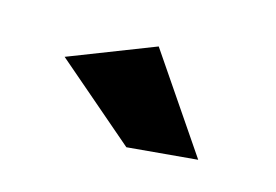

<svg xmlns="http://www.w3.org/2000/svg" viewBox="-40 -831 425 296"><g transform="rotate(15 173.0 -683.5)"><path d="M184 -765 288 -612 176 -602 48 -712Z"/></g></svg>

Font: Montserrat arm2 SemiBold
Style: Regular
Weight: 600
Designer: Julieta Ulanovsky
Foundry: Julieta Ulanovsky
Version: Version 6.000